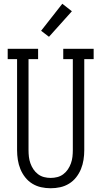

<svg xmlns="http://www.w3.org/2000/svg" viewBox="-20 -995 540 1023"><path d="M250 8Q224 8 199 2.5Q174 -3 152 -16.5Q130 -30 114 -50.5Q98 -71 88.5 -94.5Q79 -118 75 -143.5Q71 -169 71 -195V-680H21V-735H183V-680H132V-195Q132 -177 134 -159.5Q136 -142 142 -125Q148 -108 158 -93Q168 -78 182.5 -67Q197 -56 214.5 -51.5Q232 -47 250 -47Q268 -47 285.5 -51.5Q303 -56 317.5 -67Q332 -78 342 -93Q352 -108 358 -125Q364 -142 366 -159.5Q368 -177 368 -195V-680H317V-735H479V-680H429V-195Q429 -169 425 -143.5Q421 -118 411.5 -94.5Q402 -71 386 -50.5Q370 -30 348 -16.5Q326 -3 301 2.5Q276 8 250 8ZM241 -799 199 -831 312 -975 363 -935Z"/></svg>

Font: Iosevka Curly Slab Light
Style: Regular
Weight: 300
Monospace: yes
Designer: Belleve Invis
Foundry: Belleve Invis
Version: Version 22.1.2; ttfautohint (v1.8.4)